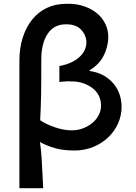

<svg xmlns="http://www.w3.org/2000/svg" viewBox="-20 -783 715 1009"><path d="M222 -21Q204 -28 190 -37Q195 -3 199 51Q203 114 207 206H82V-466Q82 -531 99.5 -585.5Q117 -640 149 -680Q181 -720 226.5 -741.5Q272 -763 329 -763Q331 -763 334 -763Q337 -763 340 -763Q384 -763 422 -750Q460 -737 488.5 -714Q517 -691 533 -658.5Q549 -626 549 -590Q549 -564 542.5 -538Q536 -512 524 -489Q512 -466 493.5 -447Q475 -428 451 -414V-410Q493 -404 524 -386.5Q555 -369 576.5 -343.5Q598 -318 608.5 -286.5Q619 -255 619 -221Q619 -176 600.5 -134.5Q582 -93 549 -61.5Q516 -30 470.5 -11Q425 8 371 8Q348 8 322 5.5Q296 3 270.5 -4Q245 -11 222 -21ZM194 -215Q193 -185 191 -151Q206 -141 222 -133Q245 -122 268.5 -114Q292 -106 314.5 -102Q337 -98 356 -98Q388 -98 416 -108.5Q444 -119 465.5 -137Q487 -155 499 -178.5Q511 -202 511 -229Q511 -256 499.5 -279.5Q488 -303 466.5 -319.5Q445 -336 417.5 -345.5Q390 -355 359 -355Q356 -355 353 -355Q348 -356 341 -356Q338 -356 331.5 -355.5Q325 -355 316.5 -354.5Q308 -354 301 -353.5Q294 -353 292 -352V-436Q325 -442 351 -453.5Q377 -465 395.5 -481.5Q414 -498 424 -518Q434 -538 434 -560Q434 -579 426.5 -596.5Q419 -614 406 -627.5Q393 -641 374 -648Q355 -655 334 -655Q331 -655 328 -655Q326 -655 323 -655Q294 -655 270.5 -642.5Q247 -630 230.5 -605.5Q214 -581 205.5 -547Q197 -513 197 -472Q197 -323 196 -286Q195 -249 194 -215Z"/></svg>

Font: Rising Sun
Style: Bold
Weight: 700
Designer: Matt McInerney, Pablo Impallari, Rodrigo Fuenzalida (Raleway font), Stephen Hutchings (Greek), Cristiano Sobral (main ch
Foundry: The Rising Sun Project Authors
Version: Version 4.327; ttfautohint (v1.8.4.7-5d5b-dirty)